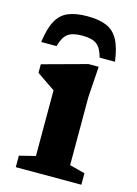

<svg xmlns="http://www.w3.org/2000/svg" viewBox="-113 -796 610 857"><g transform="rotate(15 192.0 -367.0)"><path d="M289 -528.5 279.5 -385.5V-71.5L350.5 -53V0H47.5V-53L121.5 -71.5V-375Q113 -380.5 86.2 -398.8Q59.5 -417 36.5 -433V-472.5L242 -528.5ZM183 -644Q138 -644 116.2 -627.8Q94.5 -611.5 83.5 -569H12.5Q21 -633.5 40.8 -669.2Q60.5 -705 95.2 -719.2Q130 -733.5 183 -733.5Q236 -733.5 270.8 -719.2Q305.5 -705 325.2 -669.2Q345 -633.5 353.5 -569H282.5Q271.5 -611.5 249.8 -627.8Q228 -644 183 -644Z"/></g></svg>

Font: Newsreader Caption SemiBold
Style: Regular
Weight: 600
Designer: Hugues Gentile
Foundry: Production Type
Version: Version 1.001